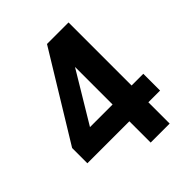

<svg xmlns="http://www.w3.org/2000/svg" viewBox="-187 -773 886 886"><g transform="rotate(-45 256.5 -330.0)"><path d="M406.5 -660V-248.5H483V-139H406.5V0H282.5V-139H8.5V-238.5L266 -660ZM282.5 -248.5V-493H282L135 -248.5Z"/></g></svg>

Font: League Spartan SemiBold
Style: Regular
Weight: 600
Foundry: The League of Moveable Type
Version: Version 2.002